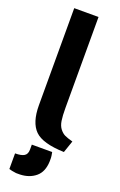

<svg xmlns="http://www.w3.org/2000/svg" viewBox="-187 -829 687 1099"><g transform="rotate(20 156.0 -279.5)"><path d="M100 67V37H224Q229 62 229 71V92Q227 156 189.5 187.5Q152 219 95 221H71Q40 217 27 212V117Q65 117 82.5 106Q100 95 100 67ZM312 -59 287 14Q156 10 108.5 -37Q61 -84 61 -189V-780H209V-227Q209 -178 213.5 -149Q218 -120 232 -102Q246 -84 262.5 -76Q279 -68 312 -59Z"/></g></svg>

Font: Repo
Style: Bold
Weight: 700
Designer: Stefan Peev
Foundry: Context Ltd
Version: Version 001.000